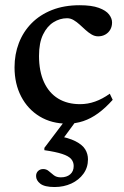

<svg xmlns="http://www.w3.org/2000/svg" viewBox="-20 -474 488 753"><path d="M292.5 -453.5Q339.5 -453.5 367.5 -443.2Q395.5 -433 407.5 -417.5Q419.5 -402 419.5 -386Q419.5 -370 412.5 -357.8Q405.5 -345.5 393 -338.5Q380.5 -331.5 365 -331.5Q351.5 -331.5 339.2 -338.8Q327 -346 315.5 -356.5Q304 -367 292.5 -377.5Q281 -388 268.8 -395.2Q256.5 -402.5 243 -402.5Q215 -402.5 189.8 -386.8Q164.5 -371 148.8 -338.5Q133 -306 133 -255Q133 -194.5 152.5 -152Q172 -109.5 208 -87.5Q244 -65.5 294 -65.5Q324.5 -65.5 353.2 -75.8Q382 -86 410.5 -106.5L422 -82.5Q393.5 -50.5 365 -29.8Q336.5 -9 306.5 1Q276.5 11 244 11Q182.5 11 135.8 -17.2Q89 -45.5 63 -95.5Q37 -145.5 37 -210Q37 -261 54 -305.2Q71 -349.5 103.8 -382.8Q136.5 -416 184 -434.8Q231.5 -453.5 292.5 -453.5ZM194 259.5Q155 259.5 138.2 246.5Q121.5 233.5 121.5 216.5Q121.5 204 129.5 196.5Q137.5 189 149.5 189Q162 189 171.2 197Q180.5 205 191 213.2Q201.5 221.5 218.5 221.5Q241.5 221.5 255.2 209.8Q269 198 269 177Q269 161 259 149.5Q249 138 224 129.8Q199 121.5 154 115V106L251.5 -23H295.5L200.5 106.5L199.5 57.5Q249 66 276.2 80Q303.5 94 314.2 111.8Q325 129.5 325 151Q325 183 307.2 207.5Q289.5 232 259.8 245.8Q230 259.5 194 259.5Z"/></svg>

Font: Newsreader 16pt 16pt Medium
Style: Regular
Weight: 500
Version: Version 1.003